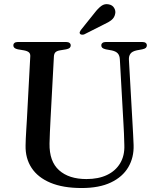

<svg xmlns="http://www.w3.org/2000/svg" viewBox="-20 -906 776 942"><path d="M586 -294.5 568 -615Q567 -633.5 558 -643.8Q549 -654 529 -658.5L499 -664Q486.5 -667 481.8 -671.5Q477 -676 477 -683.5Q477 -691 483 -695.5Q489 -700 499.5 -700H678Q689 -700 694.8 -695.5Q700.5 -691 700.5 -683.5Q700.5 -676 695.5 -671.2Q690.5 -666.5 678 -664L651 -659Q628 -654 619.8 -642.2Q611.5 -630.5 612.5 -613L630.5 -294.5Q632 -269.5 633.2 -245.2Q634.5 -221 635.5 -194.5Q637.5 -133.5 609.5 -85.8Q581.5 -38 524.2 -10.8Q467 16.5 380.5 16.5Q289 16.5 227.2 -9.5Q165.5 -35.5 134.8 -82.5Q104 -129.5 105.5 -192.5Q105.5 -206 106.5 -226.5Q107.5 -247 109 -271.5Q110.5 -296 112 -320.5L128.5 -629Q129.5 -642.5 121.8 -649.2Q114 -656 97 -659L67.5 -664Q45.5 -668.5 45.5 -683Q45.5 -691 51.2 -695.5Q57 -700 68 -700H304Q315 -700 321 -695.5Q327 -691 327 -683Q327 -676 322 -671.2Q317 -666.5 304.5 -664L274.5 -659Q259.5 -656.5 252.5 -650Q245.5 -643.5 244.5 -629.5L228 -322.5Q226 -286 224.8 -256.2Q223.5 -226.5 223 -202Q221.5 -114 269.8 -70.8Q318 -27.5 404 -27.5Q463 -27.5 505 -47.5Q547 -67.5 569.5 -105Q592 -142.5 590 -194Q589.5 -228 588.2 -251.5Q587 -275 586 -294.5ZM443 -841.5Q460.5 -864.5 477 -876.8Q493.5 -889 514 -884.5Q532 -881 540.2 -866.8Q548.5 -852.5 545 -838Q541.5 -819.5 527.2 -808Q513 -796.5 490.5 -786.5L393.5 -737.5Q388.5 -735.5 382.5 -735.8Q376.5 -736 373 -739.5Q369.5 -744 371.2 -748.8Q373 -753.5 376.5 -758.5Z"/></svg>

Font: Fraunces 28pt
Style: Regular
Weight: 400
Version: Version 1.000;[b76b70a41]